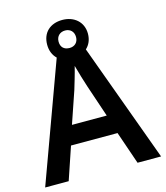

<svg xmlns="http://www.w3.org/2000/svg" viewBox="-127 -975 925 1072"><g transform="rotate(-15 335.5 -439.5)"><path d="M534 0H670L419 -686C440 -705 453 -733 453 -768C453 -837 401 -879 334 -879C264 -879 217 -837 217 -767C217 -732 229 -704 250 -684L0 0H136L200 -189H469ZM334 -717C301 -717 283 -736 283 -767C283 -799 305 -818 334 -818C363 -818 384 -799 384 -767C384 -736 363 -717 334 -717ZM374 -483 436 -299H235L298 -483C305 -506 325 -572 335 -613C344 -578 365 -510 374 -483Z"/></g></svg>

Font: Noto Sans Arabic SemBd
Style: Regular
Weight: 600
Designer: Monotype Design Team, Nadine Chahine, Nizar Qandah and Khaled Hosny
Foundry: Monotype Imaging Inc.
Version: Version 2.012